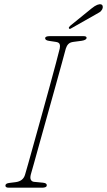

<svg xmlns="http://www.w3.org/2000/svg" viewBox="-20 -867 495 887"><path d="M122.5 -61.5Q118 -44 122.8 -36Q127.5 -28 137 -27L178.5 -23Q197 -21 196 -11Q196 -5 190 -2.5Q184 0 177 0H20Q5 0 5 -9.5Q5 -20 24 -22L52 -25.5Q87.5 -30 96 -61Q99.5 -72 110.8 -112.5Q122 -153 138.5 -211.8Q155 -270.5 173.2 -336.5Q191.5 -402.5 208.5 -464.5Q225.5 -526.5 238.2 -574.2Q251 -622 256 -643Q258.5 -654.5 255.5 -663Q252.5 -671.5 237.5 -673.5L207.5 -678Q188.5 -680.5 188.5 -690.5Q189 -700 209.5 -700H366Q380 -700 380 -692.5Q380 -682 357 -678.5L319 -673.5Q303.5 -671.5 295.8 -663.5Q288 -655.5 284 -642.5Q278.5 -621 265.2 -573.2Q252 -525.5 234.8 -463.2Q217.5 -401 199 -335Q180.5 -269 164.2 -210.5Q148 -152 136.8 -111.8Q125.5 -71.5 122.5 -61.5ZM403 -828Q418.5 -840.5 429 -844.5Q439.5 -848.5 446 -847Q453 -845.5 454.5 -838.2Q456 -831 452 -823.5Q446.5 -814 438.8 -809.8Q431 -805.5 420 -799L307 -735Q301 -731.5 298.5 -736Q297 -738.5 299.2 -742Q301.5 -745.5 304.5 -748Z"/></svg>

Font: Fraunces144ptSuperSoftThinItalic
Style: Italic
Weight: 100
Italic angle: -16°
Version: Version 1.000;[0bf87f6ff]